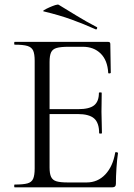

<svg xmlns="http://www.w3.org/2000/svg" viewBox="-20 -805 577 825"><path d="M462 0H43Q41 0 41 -6Q41 -12 43 -12Q80 -12 98 -17Q116 -22 122.5 -37Q129 -52 129 -81V-544Q129 -573 122.5 -587.5Q116 -602 98 -607.5Q80 -613 43 -613Q41 -613 41 -619Q41 -625 43 -625H445Q454 -625 454 -616L456 -493Q456 -490 450.5 -489.5Q445 -489 445 -492Q442 -546 412.5 -575Q383 -604 336 -604H275Q241 -604 223.5 -599Q206 -594 199.5 -580Q193 -566 193 -539V-85Q193 -59 199.5 -45Q206 -31 222.5 -26Q239 -21 272 -21H352Q400 -21 432.5 -55.5Q465 -90 475 -149Q475 -152 481 -151Q487 -150 487 -147Q483 -121 480.5 -84Q478 -47 478 -15Q478 0 462 0ZM406 -233Q406 -277 384.5 -296Q363 -315 313 -315H163V-336H316Q364 -336 384.5 -352.5Q405 -369 405 -406Q405 -408 411 -408Q417 -408 417 -406Q417 -376 416.5 -359.5Q416 -343 416 -325Q416 -302 417 -280Q418 -258 418 -233Q418 -231 412 -231Q406 -231 406 -233ZM391 -679Q340 -702 287.5 -721Q235 -740 168 -756Q162 -757 170 -762Q178 -767 191.5 -773Q205 -779 217 -783Q229 -787 233 -784Q271 -761 310 -737Q349 -713 395 -689Q399 -688 397 -682.5Q395 -677 391 -679Z"/></svg>

Font: Cormorant Light
Style: Regular
Weight: 400
Version: Version 4.000